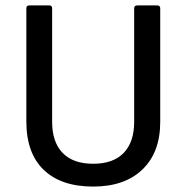

<svg xmlns="http://www.w3.org/2000/svg" viewBox="-20 -675 686 707"><path d="M323 12Q205 12 141 -49.5Q77 -111 77 -228V-644Q77 -655 87 -655H162Q172 -655 172 -644V-226Q172 -152 210.5 -112Q249 -72 323 -72Q397 -72 435.5 -112Q474 -152 474 -226V-644Q474 -655 485 -655H559Q570 -655 570 -644V-226Q570 -114 504.5 -51Q439 12 323 12Z"/></svg>

Font: Sofia Sans Medium
Style: Regular
Weight: 500
Designer: Botio Nikoltchev, Ani Petrova
Foundry: lettersoup
Version: Version 4.101; ttfautohint (v1.8.4.7-5d5b)